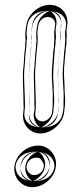

<svg xmlns="http://www.w3.org/2000/svg" viewBox="-20 -728 299 794"><path d="M131 -76C142 -76 147 -73 152 -65C157 -56 163 -51 161 -38C158 -19 142 -4 122 -4C103 -4 87 -23 90 -42C93 -62 109 -76 131 -76ZM40 -42C33 5 68 46 114 46C160 46 204 8 211 -38C218 -83 184 -126 138 -126C91 -126 47 -89 40 -42ZM202 -525C202 -524 201 -523 201 -523L195 -444C192 -395 200 -357 198 -316C197 -301 199 -289 196 -271L195 -261C192 -243 173 -226 155 -226C137 -226 123 -243 126 -261L127 -271C129 -287 128 -293 128 -312C128 -336 123 -416 126 -443C129 -472 129 -500 133 -526L134 -535C135 -545 135 -555 136 -564V-565V-573C134 -581 134 -594 137 -612L139 -624C142 -642 159 -658 178 -658C197 -658 211 -642 208 -624L205 -602C205 -601 204 -599 204 -598C204 -579 205 -566 205 -563L204 -557C203 -548 204 -539 202 -525ZM186 -708C140 -708 96 -670 89 -624L87 -612C84 -593 84 -578 86 -562C84 -553 84 -545 84 -533L83 -526C79 -499 80 -472 76 -442C72 -412 78 -333 77 -306C77 -291 79 -283 77 -271L76 -261C69 -216 102 -176 147 -176C192 -176 238 -216 245 -261L246 -271C250 -296 250 -319 248 -340C246 -358 248 -367 246 -391C245 -406 244 -425 245 -448L252 -526C254 -537 255 -550 255 -559V-565C256 -575 256 -577 255 -604L258 -624C265 -670 232 -708 186 -708ZM131 -101C148 -101 165 -92 174 -78C177 -72 188 -57 185 -35C181 -4 155 21 122 21C86 21 60 -12 65 -45C70 -77 97 -101 131 -101ZM65 -38C61 -8 80 17 107 21H114C147 21 181 -8 186 -42C190 -71 171 -98 145 -101H138C103 -101 70 -73 65 -38ZM226 -521 220 -442C217 -397 225 -360 223 -315C223 -303 224 -288 221 -267L219 -257C215 -226 187 -201 155 -201C120 -201 96 -233 101 -265L102 -275C104 -287 103 -291 103 -313C103 -335 97 -413 101 -446C104 -473 104 -501 108 -530L109 -539C110 -546 110 -555 112 -568V-569C110 -581 109 -597 112 -616L114 -628C119 -659 146 -683 178 -683C212 -683 238 -653 233 -620L229 -598C229 -579 230 -567 230 -564V-562L229 -553C228 -547 229 -540 226 -521ZM186 -683C153 -683 119 -653 114 -620L112 -608C109 -590 109 -577 111 -565V-561L110 -557C109 -549 109 -544 109 -533V-531L108 -522C104 -497 105 -471 101 -439C98 -414 103 -334 102 -305C102 -293 104 -283 102 -267L100 -257C96 -228 114 -206 140 -202C142 -202 145 -201 147 -201C179 -201 215 -232 220 -265L221 -275C224 -297 225 -319 223 -338C221 -359 223 -366 221 -388C219 -405 220 -426 221 -450L227 -529C228 -539 230 -551 230 -559V-561L231 -569C232 -575 231 -575 230 -604V-606L233 -628C237 -657 219 -679 193 -683ZM131 -101C166 -101 188 -84 195 -73C199 -66 207 -54 205 -37C202 -16 185 21 122 21C51 21 42 -25 45 -44C48 -66 68 -101 131 -101ZM85 -40C80 -2 110 20 115 21C119 21 160 2 166 -40C171 -74 146 -99 138 -101C131 -101 91 -83 85 -40ZM247 -523 246 -522 240 -443C237 -396 245 -358 243 -315C242 -302 244 -289 241 -269L239 -259C236 -239 218 -201 155 -201C85 -201 78 -245 81 -263L82 -273C84 -287 83 -292 83 -312C83 -335 77 -415 81 -445C84 -473 84 -500 88 -528L89 -537C90 -545 89 -555 91 -566L92 -567V-570C90 -581 89 -595 92 -614L94 -626C97 -647 116 -683 178 -683C246 -683 256 -641 253 -622L250 -600L249 -598C249 -579 250 -566 250 -563V-562L249 -555C248 -548 249 -538 247 -523ZM186 -683C183 -683 140 -665 134 -622L132 -610C129 -592 129 -578 131 -564V-561V-559C129 -550 129 -544 129 -533V-532L128 -524C124 -498 125 -471 121 -440C118 -412 123 -334 122 -306C122 -293 124 -283 122 -269L120 -259C115 -224 142 -203 148 -201C156 -202 194 -225 200 -263L201 -273C204 -296 205 -319 203 -339C201 -358 203 -367 201 -390C199 -406 200 -426 201 -449L207 -527C209 -538 210 -550 210 -559V-560L211 -567C212 -574 211 -576 210 -604V-605L213 -626C219 -665 188 -683 186 -683Z"/></svg>

Font: AppleStorm
Style: XbdFaxIta
Weight: 800
Foundry: Cannot Into Space Fonts
Version: Version 1.01